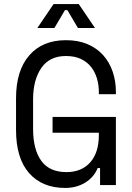

<svg xmlns="http://www.w3.org/2000/svg" viewBox="-20 -912 652 946"><path d="M239 -336H551V0H473V-84H461Q444 -40 401 -13Q358 14 301 14Q188 14 123.5 -59Q59 -132 59 -272V-428Q59 -564 124 -639Q189 -714 305 -714Q365 -714 411 -694.5Q457 -675 488 -640.5Q519 -606 535 -559.5Q551 -513 551 -460V-448H467V-460Q467 -494 457.5 -526Q448 -558 428.5 -582.5Q409 -607 378.5 -621.5Q348 -636 305 -636Q224 -636 183.5 -577Q143 -518 143 -422V-278Q143 -175 183.5 -119.5Q224 -64 307 -64Q382 -64 424.5 -112Q467 -160 467 -246V-258H239ZM364 -774 312 -862H300L248 -774H164L244 -892H368L448 -774Z"/></svg>

Font: Space Mono
Style: Regular
Weight: 400
Monospace: yes
Designer: Colophon Foundry / Benjamin Critton
Foundry: Colophon Foundry
Version: Version 1.000;PS 1.003;hotconv 1.0.81;makeotf.lib2.5.63406